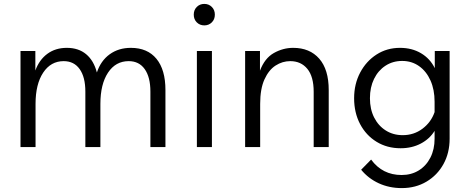

<svg xmlns="http://www.w3.org/2000/svg" viewBox="-20 -753 2407 983"><path d="M827 0H750V-284Q750 -358 721 -399Q692 -440 639 -440Q572 -440 533 -381Q494 -322 494 -221V0H417V-284Q417 -358 388 -399Q359 -440 306 -440Q240 -440 201 -381Q162 -322 162 -221V0H85V-492H161V-392Q181 -447 222.5 -477.5Q264 -508 322 -508Q382 -508 421 -475.5Q460 -443 476 -382Q496 -442 541.5 -475Q587 -508 650 -508Q735 -508 781 -452Q827 -396 827 -292Z M1080 -678Q1080 -654 1064.5 -638.5Q1049 -623 1026 -623Q1003 -623 987.5 -638.5Q972 -654 972 -678Q972 -702 987.5 -717.5Q1003 -733 1026 -733Q1049 -733 1064.5 -717.5Q1080 -702 1080 -678ZM1065 0H988V-492H1065Z M1663 0H1586V-283Q1586 -361 1553.5 -400.5Q1521 -440 1466 -440Q1426 -440 1391 -417.5Q1356 -395 1334 -346.5Q1312 -298 1312 -221V0H1235V-492H1311V-391Q1335 -455 1382 -481.5Q1429 -508 1481 -508Q1566 -508 1614.5 -452.5Q1663 -397 1663 -292Z M2282 -43Q2282 30 2250.5 87Q2219 144 2163.5 177Q2108 210 2037 210Q1973 210 1919.5 185.5Q1866 161 1829 116L1880 64Q1938 143 2036 143Q2086 143 2124 119.5Q2162 96 2183.5 54Q2205 12 2205 -43V-83Q2180 -42 2134.5 -18Q2089 6 2031 6Q1962 6 1908 -27Q1854 -60 1823.5 -118Q1793 -176 1793 -250Q1793 -323 1824 -381.5Q1855 -440 1908 -474Q1961 -508 2028 -508Q2089 -508 2135.5 -480.5Q2182 -453 2206 -404V-492H2282ZM1874 -250Q1874 -194 1895.5 -151.5Q1917 -109 1955 -85Q1993 -61 2042 -61Q2099 -61 2143 -94Q2187 -127 2205 -179V-232Q2205 -294 2184 -341Q2163 -388 2125.5 -414.5Q2088 -441 2039 -441Q1991 -441 1953.5 -416.5Q1916 -392 1895 -349Q1874 -306 1874 -250Z"/></svg>

Font: Wix Madefor Text
Style: Regular
Weight: 400
Designer: Dalton Maag Ltd
Foundry: Dalton Maag Ltd
Version: Version 3.100